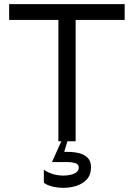

<svg xmlns="http://www.w3.org/2000/svg" viewBox="-20 -680 644 924"><path d="M261 0V-584H24V-660H580V-584H344V0ZM310 100H230L276 -2H305L289 51H310Q335 51 360 57Q385 63 401.5 79Q418 95 418 125Q418 161 398 183Q378 205 347.5 214.5Q317 224 286 224Q258 224 231.5 217.5Q205 211 191 199V136Q200 145 226.5 155Q253 165 286 165Q301 165 318 161.5Q335 158 347 149.5Q359 141 359 126Q359 110 342 105Q325 100 310 100Z"/></svg>

Font: Lil Grotesk Medium
Style: Regular
Weight: 500
Designer: Bastien Sozeau
Foundry: NBR — Bastien Sozeau
Version: Version 3.003; ttfautohint (v1.8.4.7-5d5b);gftools[0.9.33]